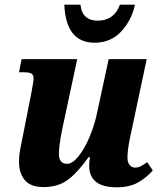

<svg xmlns="http://www.w3.org/2000/svg" viewBox="-20 -788 684 818"><path d="M360 -82Q360 -105 364 -118H357Q310 -52 268.5 -21.5Q227 9 165 9Q110 9 85.5 -21Q61 -51 61 -99Q61 -129 69 -167Q77 -205 78 -212L113 -389Q123 -441 123 -453Q123 -469 114 -474.5Q105 -480 82 -480H61L72 -536H309L245 -237Q231 -167 231 -133Q231 -90 266 -90Q288 -90 313.5 -121Q339 -152 360 -201Q381 -250 392 -300L443 -536H605L535 -206Q523 -151 523 -116Q523 -97 532 -85.5Q541 -74 555 -74Q568 -74 579 -79.5Q590 -85 607 -97L631 -62Q602 -29 566 -9.5Q530 10 477 10Q360 10 360 -82ZM254 -768H323Q326 -734 345 -717Q364 -700 396 -700Q466 -700 491 -768H555Q541 -702 496.5 -654Q452 -606 383 -606Q261 -606 254 -768Z"/></svg>

Font: Noto Serif NarrowExtraBold
Style: Italic
Weight: 800
Width: 4
Italic angle: -12°
Designer: Monotype Design Team
Foundry: Monotype Imaging Inc.
Version: Version 1.001